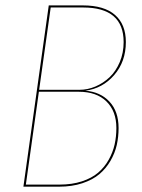

<svg xmlns="http://www.w3.org/2000/svg" viewBox="-20 -701 533 721"><path d="M300.3 -360.4Q356.9 -356 391.1 -319.3Q425.3 -282.7 425.3 -220.2Q425.3 -187 418.5 -156.5Q411.6 -126 394.8 -96.9Q377.9 -67.9 353 -46.9Q328.1 -25.9 289.3 -12.9Q250.5 0 201.7 0H67.9L163.1 -680.7H291Q371.1 -680.7 411.9 -645Q452.6 -609.4 452.6 -543Q452.6 -469.7 408.9 -419.2Q365.2 -368.7 300.3 -360.4ZM170.4 -672.9 127 -363.8H278.8Q309.1 -363.8 338.4 -376.2Q367.7 -388.7 391.4 -410.9Q415 -433.1 429.7 -467.8Q444.3 -502.4 444.3 -543Q444.3 -672.9 292 -672.9ZM203.6 -7.8Q250.5 -7.8 287.6 -20Q324.7 -32.2 348.6 -52.7Q372.6 -73.2 388.2 -101.1Q403.8 -128.9 410.4 -158.4Q417 -188 417 -220.2Q417 -283.7 379.6 -320.1Q342.3 -356.4 276.4 -356.4H126L77.1 -7.8Z"/></svg>

Font: Fira Sans Compressed Eight
Style: Italic
Weight: 100
Width: 3
Italic angle: -8°
Designer: Carrois Corporate & Edenspiekermann AG
Foundry: Carrois Corporate GbR & Edenspiekermann AG
Version: Version 4.203;PS 004.203;hotconv 1.0.88;makeotf.lib2.5.64775